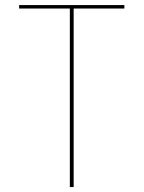

<svg xmlns="http://www.w3.org/2000/svg" viewBox="-20 -758 582 778"><path d="M484 -723.5H271.5L278.5 -730.5V0H263V-730.5L270 -723.5H57.5V-737.5H484Z"/></svg>

Font: Epilogue Thin
Style: Regular
Weight: 250
Designer: Tyler Finck
Foundry: Etcetera Type Co
Version: Version 2.111